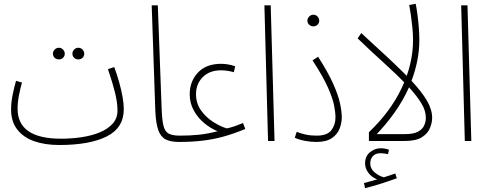

<svg xmlns="http://www.w3.org/2000/svg" viewBox="-20 -738 2560 1005"><path d="M390 -427Q377 -427 368 -435.5Q359 -444 359 -457Q359 -469 368 -478.5Q377 -488 390 -488Q403 -488 412 -478.5Q421 -469 421 -457Q421 -444 412 -435.5Q403 -427 390 -427ZM289 -427Q275 -427 266 -435.5Q257 -444 257 -457Q257 -469 266 -478.5Q275 -488 289 -488Q301 -488 310 -478.5Q319 -469 319 -457Q319 -444 310 -435.5Q301 -427 289 -427Z M290 21Q215 21 158.5 1Q102 -19 70 -60.5Q38 -102 38 -165Q38 -200 46 -241Q54 -282 64 -315L95 -306Q87 -278 79.5 -240.5Q72 -203 72 -169Q72 -12 300 -12Q355 -12 408 -20Q461 -28 503 -45.5Q545 -63 570 -91Q595 -119 595 -159Q595 -201 582 -253.5Q569 -306 545 -376L578 -387Q592 -349 603.5 -308.5Q615 -268 621.5 -231Q628 -194 628 -167Q628 -69 539 -24Q450 21 290 21Z M917 5Q873 5 847 -8.5Q821 -22 808.5 -57Q796 -92 793 -157L774 -710H806L826 -172Q828 -109 836 -78.5Q844 -48 864 -38Q884 -28 922 -28Q935 -28 939 -23Q943 -18 943 -12Q943 -4 937.5 0.5Q932 5 917 5Z M917 5 921 -28Q977 -28 1023 -33Q1069 -38 1119 -51Q1082 -66 1048.5 -94Q1015 -122 994 -160.5Q973 -199 973 -244Q973 -312 1016 -358Q1059 -404 1138 -404Q1153 -404 1172.5 -401Q1192 -398 1211 -391L1204 -360Q1169 -370 1137 -370Q1077 -370 1041.5 -334.5Q1006 -299 1006 -245Q1006 -197 1032 -160.5Q1058 -124 1095.5 -100Q1133 -76 1167 -66Q1180 -69 1188 -71Q1196 -73 1209 -77.5Q1222 -82 1252 -94L1264 -63Q1204 -38 1149.5 -23Q1095 -8 1038.5 -1.5Q982 5 917 5Z M1383 0 1364 -710H1397L1417 0Z M1621 -600Q1608 -600 1598.5 -608.5Q1589 -617 1589 -630Q1589 -642 1598.5 -651.5Q1608 -661 1621 -661Q1633 -661 1642 -651.5Q1651 -642 1651 -630Q1651 -617 1642 -608.5Q1633 -600 1621 -600Z M1523 -17 1533 -48Q1555 -39 1580.5 -33.5Q1606 -28 1637 -28Q1693 -28 1714.5 -56.5Q1736 -85 1736 -123Q1736 -148 1729 -185Q1722 -222 1697 -279Q1672 -336 1616 -422L1645 -441Q1697 -360 1724 -299.5Q1751 -239 1760 -196Q1769 -153 1769 -124Q1769 -94 1757.5 -64.5Q1746 -35 1717 -15Q1688 5 1636 5Q1606 5 1575 -1Q1544 -7 1523 -17Z M1891 247 1885 220Q1906 215 1923 210Q1940 205 1954 201Q1926 190 1908.5 167Q1891 144 1891 117Q1891 79 1917 58.5Q1943 38 1972 38Q1996 38 2016 46L2011 69Q1990 64 1972 64Q1945 64 1931.5 79.5Q1918 95 1918 117Q1918 145 1940.5 164Q1963 183 1989 190Q2006 185 2020.5 180Q2035 175 2049 170L2057 195Q2022 208 1976.5 222.5Q1931 237 1891 247Z M2105 -297Q2059 -346 1993.5 -405Q1928 -464 1852 -537L1871 -565Q1952 -491 2013.5 -433.5Q2075 -376 2120 -330Z M2242 -121Q2242 -96 2230.5 -67.5Q2219 -39 2188 -19.5Q2157 0 2097 0H1911V-46Q2023 -152 2082.5 -277Q2142 -402 2142 -529Q2142 -560 2138.5 -594.5Q2135 -629 2130.5 -660.5Q2126 -692 2122 -712L2156 -718Q2160 -699 2164.5 -666Q2169 -633 2172 -596.5Q2175 -560 2175 -529Q2175 -473 2164 -419Q2153 -365 2134 -315Q2189 -256 2215.5 -210Q2242 -164 2242 -121ZM1952 -36H2100Q2144 -36 2167.5 -48.5Q2191 -61 2200 -81Q2209 -101 2209 -121Q2209 -159 2185.5 -197.5Q2162 -236 2121 -281Q2090 -212 2046 -150Q2002 -88 1952 -36Z M2413 0 2394 -710H2427L2447 0Z"/></svg>

Font: Noto Sans Arabic ExtCond ExtLt
Style: Regular
Weight: 200
Width: 2
Designer: Monotype Design Team, Nadine Chahine, Nizar Qandah and Khaled Hosny
Foundry: Monotype Imaging Inc.
Version: Version 2.012; ttfautohint (v1.8.4.7-5d5b)